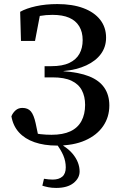

<svg xmlns="http://www.w3.org/2000/svg" viewBox="-20 -701 604 943"><path d="M256 222Q234 222 217 218.5Q200 215 188 211L196 177Q208 179 219 180Q230 181 239 181Q269 181 286 166.5Q303 152 303 121Q303 91 291 62.5Q279 34 253 0H291V15Q319 33 336.5 54Q354 75 362.5 97Q371 119 371 141Q371 174 341 198Q311 222 256 222ZM259 14Q197 14 149.5 -2.5Q102 -19 73 -51Q44 -83 36 -130Q43 -147 56.5 -159Q70 -171 90 -171Q117 -171 131.5 -154Q146 -137 155 -96L172 -15L129 -54Q153 -45 179.5 -42Q206 -39 233 -39Q289 -39 325.5 -56Q362 -73 380 -106.5Q398 -140 398 -186Q398 -227 382 -257.5Q366 -288 331 -304.5Q296 -321 238 -321H199V-376H232Q287 -376 320.5 -392Q354 -408 370 -436.5Q386 -465 386 -504Q386 -544 369 -572Q352 -600 319.5 -614Q287 -628 238 -628Q205 -628 177.5 -623Q150 -618 128 -607V-640L181 -652L152 -500H83L79 -643Q109 -660 156.5 -670.5Q204 -681 262 -681Q336 -681 389.5 -661Q443 -641 472 -604Q501 -567 501 -516Q501 -471 476 -436.5Q451 -402 404 -380Q357 -358 292 -352V-351Q368 -346 418 -326Q468 -306 492.5 -270Q517 -234 517 -183Q517 -126 486.5 -81.5Q456 -37 398.5 -11.5Q341 14 259 14Z"/></svg>

Font: Source Serif 4 Medium
Style: Regular
Weight: 500
Designer: Frank Grießhammer
Foundry: Adobe Systems Incorporated
Version: Version 4.004;hotconv 1.0.116;makeotfexe 2.5.65601